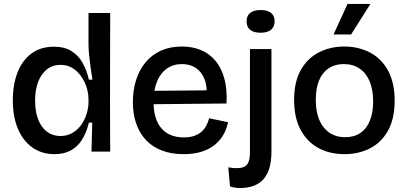

<svg xmlns="http://www.w3.org/2000/svg" viewBox="-20 -769 2066 974"><path d="M257 13Q192 13 144.5 -20.5Q97 -54 71 -115.5Q45 -177 45 -260Q45 -340 69 -401.5Q93 -463 139.5 -497.5Q186 -532 253 -532Q306 -532 341.5 -510.5Q377 -489 398.5 -451Q420 -413 431 -365H449Q444 -396 439.5 -428Q435 -460 432 -490Q429 -520 429 -543V-703H539L538 -251L539 0H444L448 -147H431Q419 -97 396.5 -61Q374 -25 339.5 -6Q305 13 257 13ZM286 -79Q321 -79 348 -95Q375 -111 393 -137Q411 -163 420 -193.5Q429 -224 429 -251V-265Q429 -285 424 -308.5Q419 -332 407.5 -355Q396 -378 379 -397.5Q362 -417 339 -428.5Q316 -440 287 -440Q246 -440 217 -416.5Q188 -393 173 -352Q158 -311 158 -258Q158 -204 173.5 -163.5Q189 -123 218 -101Q247 -79 286 -79Z M912 13Q849 13 801 -5.5Q753 -24 720.5 -58.5Q688 -93 671 -142Q654 -191 654 -251Q654 -312 670.5 -363.5Q687 -415 718.5 -453Q750 -491 796.5 -512Q843 -533 903 -533Q957 -533 1000.5 -514.5Q1044 -496 1074 -459.5Q1104 -423 1118.5 -369Q1133 -315 1129 -244L723 -240V-308L1063 -311L1027 -270Q1033 -329 1017.5 -367.5Q1002 -406 972.5 -425Q943 -444 903 -444Q859 -444 826.5 -421Q794 -398 776.5 -355.5Q759 -313 759 -253Q759 -164 799 -118Q839 -72 912 -72Q944 -72 966 -80Q988 -88 1003 -101.5Q1018 -115 1027 -132.5Q1036 -150 1041 -169L1137 -149Q1129 -112 1111.5 -82.5Q1094 -53 1066 -31.5Q1038 -10 999.5 1.5Q961 13 912 13Z M1197 185Q1186 185 1173.5 183Q1161 181 1147 177L1138 80Q1196 90 1222 75.5Q1248 61 1248 5V-520H1357V0Q1357 47 1347 82Q1337 117 1317 139.5Q1297 162 1267 173.5Q1237 185 1197 185ZM1302 -603Q1267 -603 1249 -617.5Q1231 -632 1231 -661Q1231 -689 1249 -703.5Q1267 -718 1302 -718Q1337 -718 1355 -703.5Q1373 -689 1373 -661Q1373 -633 1355 -618Q1337 -603 1302 -603Z M1728 13Q1652 13 1594.5 -18.5Q1537 -50 1504.5 -111.5Q1472 -173 1472 -262Q1472 -353 1505.5 -413Q1539 -473 1597 -503Q1655 -533 1726 -533Q1800 -533 1858 -502Q1916 -471 1949 -410Q1982 -349 1982 -258Q1982 -168 1949 -107.5Q1916 -47 1858 -17Q1800 13 1728 13ZM1731 -73Q1776 -73 1807.5 -94Q1839 -115 1856 -156Q1873 -197 1873 -254Q1873 -313 1855.5 -355.5Q1838 -398 1804.5 -421Q1771 -444 1724 -444Q1680 -444 1648 -423Q1616 -402 1599 -362Q1582 -322 1582 -263Q1582 -173 1622 -123Q1662 -73 1731 -73ZM1761 -594H1672L1743 -749H1859Z"/></svg>

Font: Bricolage Grotesque 24pt Medium
Style: Regular
Weight: 500
Designer: Mathieu Triay
Foundry: Atelier Triay
Version: Version 1.001;gftools[0.9.33.dev8+g029e19f]